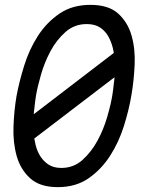

<svg xmlns="http://www.w3.org/2000/svg" viewBox="-20 -760 640 790"><path d="M218 10Q144 10 104 -26.5Q64 -63 48.5 -118.5Q33 -174 35.5 -240Q38 -306 48 -365Q59 -424 79.5 -490Q100 -556 135.5 -611.5Q171 -667 224 -703.5Q277 -740 352 -740Q427 -740 466.5 -704Q506 -668 521.5 -613Q537 -558 534 -493Q531 -428 521 -370Q511 -309 490 -242Q469 -175 433 -119Q397 -63 344.5 -26.5Q292 10 218 10ZM232 -69Q283 -69 319.5 -102Q356 -135 381 -181Q406 -227 421 -278.5Q436 -330 442 -367Q446 -391 449 -422Q451 -432 451 -442L121 -190Q122 -186 123 -181Q128 -149 141.5 -124.5Q155 -100 177 -84.5Q199 -69 232 -69ZM448 -542Q447 -546 447 -550Q441 -581 428 -606Q415 -631 393 -646Q371 -661 337 -661Q286 -661 249 -628Q212 -595 187.5 -549Q163 -503 148.5 -452.5Q134 -402 128 -366Q124 -341 121 -310Q119 -300 119 -290Z"/></svg>

Font: Maple Mono Light
Style: Italic
Weight: 300
Italic angle: -10°
Monospace: yes
Designer: subframe7536
Version: Version 7.000